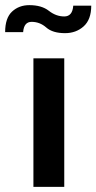

<svg xmlns="http://www.w3.org/2000/svg" viewBox="-54 -727 375 747"><path d="M76 -500H196V0H76ZM-34 -602Q-34 -657 -7 -682Q20 -707 60 -707Q108 -707 136 -685Q164 -663 196 -663Q228 -663 231 -705H301Q301 -651 271.5 -624.5Q242 -598 199 -598Q151 -598 126 -620Q101 -642 69 -642Q39 -642 36 -602Z"/></svg>

Font: Moderustic Med
Style: Regular
Weight: 500
Designer: Tural Alisoy
Foundry: TAFT Foundry
Version: Version 2.110